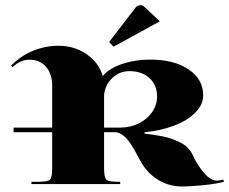

<svg xmlns="http://www.w3.org/2000/svg" viewBox="-20 -698 870 728"><path d="M586.1 -617.1 410.4 -521 393.8 -538.9 494.3 -669.6Q501.3 -678.3 511.8 -678.3Q521 -678.3 527.5 -672.2ZM177.9 -61.2V-196.7H31.5V-214.2H177.9V-373.3Q177.9 -417.4 154.5 -444.5Q131.1 -471.6 92.7 -471.6Q56.4 -471.6 28 -443.2L21.9 -449.3Q59.9 -487.3 106.4 -505.9Q153 -524.5 201.9 -524.5Q262.2 -524.5 308.8 -492.1Q355.3 -459.8 369.3 -410Q395.1 -439.7 444.1 -455.9Q493 -472 549.4 -472Q639.9 -472 695.1 -434.9Q750.4 -397.7 750.4 -336.5Q750.4 -301.1 720.3 -270.8Q690.1 -240.4 639.6 -221.4Q589.2 -202.4 528 -196.7V-191.4Q547.2 -189.2 559.9 -187.3Q572.6 -185.3 593.8 -181.4Q614.9 -177.4 630.2 -171.8Q645.5 -166.1 662.4 -158.2Q679.2 -150.3 691.2 -138.3Q703.2 -126.3 709.8 -111.9Q729.5 -69.5 754.4 -41.3Q779.3 -13.1 802 -13.1Q811.2 -13.1 826.9 -17L829.1 -8.7Q801.1 -0.9 750.2 4.2Q699.3 9.2 671.3 9.2Q619.8 9.2 577.4 -17.5Q535 -44.1 510.1 -91.8Q499.6 -111.5 493 -123.5Q486.5 -135.5 476.2 -151.2Q465.9 -167 457.4 -175.5Q448.9 -184 438.2 -190.3Q427.4 -196.7 416.5 -196.7H374.6V-61.2Q374.6 -25.8 383.1 -17.3Q391.6 -8.7 427 -8.7H435.8V0H99.2V-8.7H125.4Q161.3 -8.7 169.6 -17Q177.9 -25.3 177.9 -61.2ZM374.6 -214.2H435.8Q473.8 -214.2 505.9 -229.9Q538 -245.6 556.8 -272.9Q575.6 -300.3 575.6 -332.2Q575.6 -375.4 546.8 -401.9Q517.9 -428.3 470.7 -428.3Q433.1 -428.3 405.6 -402.1Q378.1 -375.9 374.6 -337.4Z"/></svg>

Font: Wabroye
Style: Medium
Weight: 500
Designer: gluk
Foundry: gluk
Version: Version 0.14